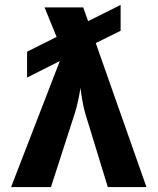

<svg xmlns="http://www.w3.org/2000/svg" viewBox="-20 -760 640 780"><path d="M25 0 223 -512 90 -445V-550L210 -610L161 -730H318L338 -674L470 -740V-635L369 -585L575 0H418L327 -297Q320 -320 314.5 -351.5Q309 -383 307 -403Q304 -383 297.5 -352Q291 -321 283 -297L187 0Z"/></svg>

Font: NKDuy Mono ExtraBold
Style: Regular
Weight: 800
Monospace: yes
Designer: NKDuy
Foundry: NKDuy
Version: Version 2.251; ttfautohint (v1.8.4.7-5d5b)